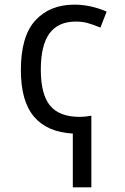

<svg xmlns="http://www.w3.org/2000/svg" viewBox="-20 -567 540 828"><path d="M294 9Q184 3 127 -63.5Q70 -130 70 -265Q70 -411 132.5 -479Q195 -547 301 -547Q370 -547 440 -517L413 -448Q379 -462 356.5 -468Q334 -474 307 -474Q231 -474 193.5 -423Q156 -372 156 -266Q156 -160 196 -111.5Q236 -63 324 -63Q347 -63 374 -68V241H294Z"/></svg>

Font: Noto Sans Mono UI Cond
Style: Regular
Weight: 400
Width: 3
Monospace: yes
Designer: Monotype Design team
Foundry: Monotype Imaging Inc.
Version: Version 1.000